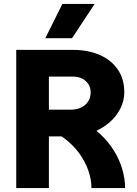

<svg xmlns="http://www.w3.org/2000/svg" viewBox="-20 -950 690 970"><path d="M181 -261V-396H338Q368 -396 390.5 -407Q413 -418 425.5 -438Q438 -458 438 -483Q438 -507 426.5 -525Q415 -543 395 -553Q375 -563 349 -563H181V-698H349Q425 -698 483.5 -672.5Q542 -647 575 -599Q608 -551 608 -483Q608 -442 588.5 -402.5Q569 -363 532.5 -331Q496 -299 444.5 -280Q393 -261 328 -261ZM62 0V-698H227V0ZM442 0Q442 -44 426 -89.5Q410 -135 379.5 -176.5Q349 -218 304 -252Q259 -286 200 -307L383 -344Q441 -315 484 -275Q527 -235 555.5 -189Q584 -143 598 -94.5Q612 -46 612 0ZM209 -757 295 -930H458L344 -757Z"/></svg>

Font: Azeret Mono Thin
Style: Bold
Weight: 700
Version: Version 1.002